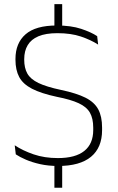

<svg xmlns="http://www.w3.org/2000/svg" viewBox="-20 -768 552 900"><path d="M271.5 -628H235V-748.5H271.5ZM271.5 112H235V-15H271.5ZM253 10Q206.5 10 168.5 1.5Q130.5 -7 101.5 -19.5Q72.5 -32 54 -44.5L49 -87Q86.5 -62 137.5 -44.5Q188.5 -27 251.5 -27Q333.5 -27 375.2 -60.5Q417 -94 417 -158.5V-169.5Q417 -212.5 401.5 -239.8Q386 -267 348.8 -284.2Q311.5 -301.5 247 -314Q172.5 -330 130 -352Q87.5 -374 70 -407Q52.5 -440 52.5 -488V-491.5Q52.5 -566 99.8 -607.2Q147 -648.5 246 -648.5Q313 -648.5 360.5 -632.8Q408 -617 435.5 -598.5L440 -559Q406 -581 359.2 -596.8Q312.5 -612.5 249 -612.5Q194.5 -612.5 160.2 -598Q126 -583.5 109.8 -556.2Q93.5 -529 93.5 -490.5V-488Q93.5 -449.5 108.2 -423.2Q123 -397 160.2 -379Q197.5 -361 266 -346.5Q339 -331 380.8 -310Q422.5 -289 440.5 -255.5Q458.5 -222 458.5 -170V-158Q458.5 -76 406.5 -33Q354.5 10 253 10Z"/></svg>

Font: Anek Latin Medium ExtraLight
Style: Regular
Weight: 250
Version: Version 1.003